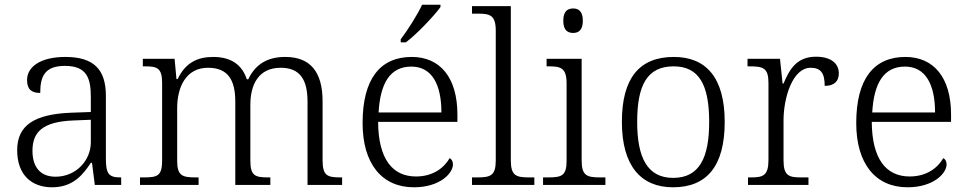

<svg xmlns="http://www.w3.org/2000/svg" viewBox="-20 -786 4114 816"><path d="M201 10C291 10 333 -44 366 -94H371L383 0H495V-32H491C442 -32 430 -48 430 -112V-379C430 -491 378 -544 258 -544C152 -544 95 -502 95 -446C95 -406 114 -391 151 -391C151 -460 169 -506 256 -506C352 -506 366 -450 366 -372V-310L283 -307C127 -301 53 -254 53 -148C53 -40 117 10 201 10ZM216 -35C148 -35 118 -80 118 -145C118 -224 160 -269 292 -274L366 -277V-181C366 -105 304 -35 216 -35Z M575 0H824V-32H813C756 -32 733 -38 733 -102V-326C733 -417 771 -498 864 -498C949 -498 980 -446 980 -354V0H1129V-32H1121C1063 -32 1044 -39 1044 -105V-340C1044 -427 1079 -498 1173 -498C1256 -498 1287 -446 1287 -354V0H1434V-32H1428C1371 -32 1351 -39 1351 -105V-355C1351 -483 1297 -544 1192 -544C1118 -544 1066 -514 1035 -449H1029C1009 -510 963 -544 886 -544C821 -544 769 -521 735 -450H730L722 -536H587V-504H597C648 -504 669 -497 669 -433V-105C669 -39 650 -32 592 -32H575Z M1683 -619V-606H1705C1753 -642 1827 -721 1852 -756V-766H1774C1753 -721 1712 -657 1683 -619ZM1739 10C1850 10 1905 -50 1905 -87C1905 -101 1899 -110 1891 -114C1867 -72 1820 -36 1748 -36C1648 -36 1588 -110 1587 -268H1924V-299C1924 -457 1850 -544 1730 -544C1596 -544 1521 -451 1521 -263C1521 -89 1604 10 1739 10ZM1856 -308H1589C1596 -431 1637 -503 1728 -503C1817 -503 1856 -425 1856 -308Z M1986 0H2251V-32H2230C2173 -32 2151 -39 2151 -105V-760H1986V-728H2012C2063 -728 2087 -721 2087 -655V-105C2087 -39 2065 -32 2007 -32H1986Z M2416 -646C2439 -646 2457 -658 2457 -698C2457 -738 2439 -750 2416 -750C2392 -750 2374 -738 2374 -698C2374 -658 2392 -646 2416 -646ZM2288 0H2553V-32H2532C2474 -32 2452 -39 2452 -105V-536H2303V-504H2313C2364 -504 2388 -497 2388 -431V-102C2388 -38 2366 -32 2308 -32H2288Z M2840 10C2984 10 3060 -80 3060 -268C3060 -457 2980 -544 2844 -544C2698 -544 2623 -455 2623 -268C2623 -80 2705 10 2840 10ZM2841 -30C2732 -30 2688 -115 2688 -268C2688 -425 2731 -504 2843 -504C2950 -504 2994 -427 2994 -268C2994 -118 2954 -30 2841 -30Z M3159 0H3416V-32H3385C3334 -32 3310 -38 3310 -104V-274C3310 -372 3349 -498 3425 -498C3467 -498 3485 -477 3485 -421C3528 -421 3545 -443 3545 -474C3545 -517 3511 -545 3448 -545C3365 -545 3335 -490 3310 -431H3306L3295 -536H3157V-504H3166C3224 -504 3246 -497 3246 -433V-107C3246 -39 3223 -32 3171 -32H3159Z M3837 10C3948 10 4003 -50 4003 -87C4003 -101 3997 -110 3989 -114C3965 -72 3918 -36 3846 -36C3746 -36 3686 -110 3685 -268H4022V-299C4022 -457 3948 -544 3828 -544C3694 -544 3619 -451 3619 -263C3619 -89 3702 10 3837 10ZM3954 -308H3687C3694 -431 3735 -503 3826 -503C3915 -503 3954 -425 3954 -308Z"/></svg>

Font: Noto Serif Devanagari Light
Style: Regular
Weight: 300
Designer: Universal Thirst, Indian Type Foundry and the Monotype Design Team
Foundry: Monotype Imaging Inc.
Version: Version 2.004